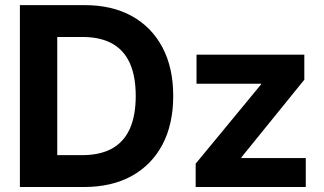

<svg xmlns="http://www.w3.org/2000/svg" viewBox="-20 -748 1295 768"><path d="M315.9 0H127.4V-127.4H308.1Q380.4 -127.4 428 -153.8Q475.6 -180.2 499.3 -232.9Q522.9 -285.6 522.9 -364.3Q522.9 -442.9 499.3 -495.4Q475.6 -547.9 428.2 -574Q380.9 -600.1 309.6 -600.1H124V-727.5H318.4Q428.2 -727.5 507.6 -683.6Q586.9 -639.6 629.9 -558.1Q672.9 -476.6 672.9 -364.3Q672.9 -251.5 629.9 -169.9Q586.9 -88.4 507.1 -44.2Q427.2 0 315.9 0ZM209 -727.5V0H59.6V-727.5ZM762.7 0V-93.3L1024.4 -410.6V-413.1H766.1V-529.3H1197.3V-429.2L945.3 -118.2V-115.7H1203.1V0Z"/></svg>

Font: Inter 24pt
Style: Bold
Weight: 700
Designer: Rasmus Andersson
Foundry: rsms
Version: Version 4.001;git-66647c0bb